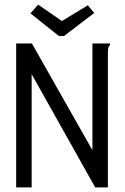

<svg xmlns="http://www.w3.org/2000/svg" viewBox="-20 -811 540 831"><path d="M50 -623H118L380 -161V-623H456V-616Q450 -610 448.5 -603Q447 -596 447 -579V0H392L117 -490V0H50ZM112 -753 145 -791 248 -720 360 -788 388 -755 257 -655H235Z"/></svg>

Font: Vazir Code
Style: Code
Weight: 400
Foundry: DejaVu fonts team - Redesigned by Saber Rastikerdar
Version: Version 1.1.2